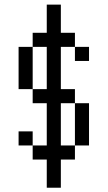

<svg xmlns="http://www.w3.org/2000/svg" viewBox="-20 -708 478 852"><path d="M312.5 -500H375V-437.5H312.5ZM62.5 -125H125V-62.5H62.5ZM312.5 -250H375V-62.5H312.5ZM62.5 -500H125V-312.5H62.5ZM187.5 -687.5H250V-562.5H312.5V-500H250V-312.5H312.5V-250H250V-62.5H312.5V0H250V125H187.5V0H125V-62.5H187.5V-250H125V-312.5H187.5V-500H125V-562.5H187.5Z"/></svg>

Font: Pixel Operator
Style: Regular
Weight: 400
Designer: Jayvee Enaguas (HarvettFox96)
Version: 2016.04.25